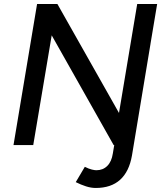

<svg xmlns="http://www.w3.org/2000/svg" viewBox="-20 -720 814 953"><path d="M455 213Q432 213 407 205Q382 197 356 184L401 108Q421 118 435.5 121.5Q450 125 458 125Q491 125 512.5 103.5Q534 82 540 42L631 -502H727L635 52Q621 132 576 172.5Q531 213 455 213ZM544 0 180 -645 265 -700 629 -56ZM47 0 164 -700H265L249 -618L145 0ZM544 0 661 -700H760L643 0Z"/></svg>

Font: Figtree Light Medium
Style: Italic
Weight: 500
Italic angle: -9.5°
Version: Version 2.000